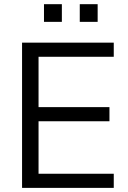

<svg xmlns="http://www.w3.org/2000/svg" viewBox="-20 -912 623 932"><path d="M87.1 0V-705H532.2V-636.4H167.1V-392H511.3V-323.4H167.1V-68.6H532.2V0ZM367.2 -805.9V-891.7H454V-805.9ZM193.5 -805.9V-891.7H280.3V-805.9Z"/></svg>

Font: Nunito Sans 12pt ExtraLight
Style: Regular
Weight: 200
Designer: Vernon Adams
Foundry: Vernon Adams
Version: Version 3.101;gftools[0.9.27]